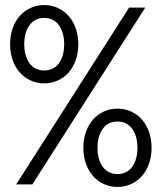

<svg xmlns="http://www.w3.org/2000/svg" viewBox="-20 -730 640 760"><path d="M44 0H108L555 -700H491ZM155 -400Q184 -400 209 -411.5Q234 -423 252 -443.5Q270 -464 280 -492.5Q290 -521 290 -555Q290 -589 280 -617.5Q270 -646 252 -666.5Q234 -687 209 -698.5Q184 -710 155 -710Q126 -710 101 -698.5Q76 -687 58 -666.5Q40 -646 30 -617.5Q20 -589 20 -555Q20 -521 30 -492.5Q40 -464 58 -443.5Q76 -423 101 -411.5Q126 -400 155 -400ZM155 -451Q118 -451 97 -479.5Q76 -508 76 -555Q76 -602 97 -630.5Q118 -659 155 -659Q192 -659 213 -630.5Q234 -602 234 -555Q234 -508 213 -479.5Q192 -451 155 -451ZM445 10Q474 10 499 -1.5Q524 -13 542 -33.5Q560 -54 570 -82.5Q580 -111 580 -145Q580 -179 570 -207.5Q560 -236 542 -256.5Q524 -277 499 -288.5Q474 -300 445 -300Q416 -300 391 -288.5Q366 -277 348 -256.5Q330 -236 320 -207.5Q310 -179 310 -145Q310 -111 320 -82.5Q330 -54 348 -33.5Q366 -13 391 -1.5Q416 10 445 10ZM445 -41Q408 -41 387 -69.5Q366 -98 366 -145Q366 -192 387 -220.5Q408 -249 445 -249Q482 -249 503 -220.5Q524 -192 524 -145Q524 -98 503 -69.5Q482 -41 445 -41Z"/></svg>

Font: CommitMonoV142 ExtLt
Style: Regular
Weight: 200
Monospace: yes
Designer: Eigil Nikolajsen
Foundry: Eigil Nikolajsen
Version: Version 1.142